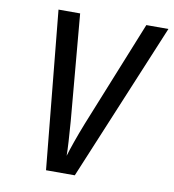

<svg xmlns="http://www.w3.org/2000/svg" viewBox="-82 -802 790 874"><g transform="rotate(10 313.0 -365.0)"><path d="M189 0H322L626 -730H524L326 -239C301 -176 279 -112 270 -81C270 -112 266 -176 261 -239L218 -730H118Z"/></g></svg>

Font: JetBrains Mono Medium
Style: Italic
Weight: 436
Italic angle: -9°
Monospace: yes
Designer: Philipp Nurullin, Konstantin Bulenkov
Foundry: JetBrains
Version: Version 2.305